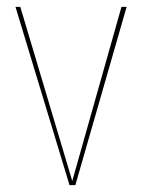

<svg xmlns="http://www.w3.org/2000/svg" viewBox="-20 -538 412 558"><path d="M199 0H182L25 -518H39L190 -12L333 -518H348Z"/></svg>

Font: Fira Sans Compressed Hair
Style: Regular
Weight: 100
Width: 1
Designer: bBox Type GmbH & Carrois Corporate GbR & Edenspiekermann AG
Foundry: bBox Type GmbH & Carrois Corporate GbR & Edenspiekermann AG
Version: Version 4.301